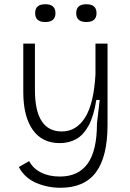

<svg xmlns="http://www.w3.org/2000/svg" viewBox="-20 -718 615 907"><path d="M266 169Q204 169 150 145.5Q96 122 69 71L118 43Q135 77 173 96.5Q211 116 263 116Q350 116 394 55Q438 -6 438 -134L451 -246H435Q423 -169 398.5 -124.5Q374 -80 340 -61Q306 -42 262 -42Q179 -42 134.5 -105Q90 -168 90 -284V-512H145V-293Q145 -97 272 -97Q340 -97 381.5 -162Q423 -227 431 -366V-512H488V-129Q488 22 433.5 95.5Q379 169 266 169ZM388 -614Q340 -614 340 -656Q340 -698 388 -698Q436 -698 436 -656Q436 -614 388 -614ZM194 -614Q146 -614 146 -656Q146 -698 194 -698Q242 -698 242 -656Q242 -614 194 -614Z"/></svg>

Font: Bricolage Grotesque 12pt ExtraLight
Style: Regular
Weight: 200
Designer: Mathieu Triay
Foundry: Atelier Triay
Version: Version 1.001; ttfautohint (v1.8.4.7-5d5b);gftools[0.9.33.de